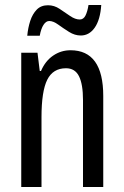

<svg xmlns="http://www.w3.org/2000/svg" viewBox="-20 -748 496 768"><path d="M262 -547Q393 -547 393 -364V0H312V-348Q312 -411 296 -443Q280 -475 244 -475Q192 -475 169 -429Q146 -383 146 -279V0H65V-537H130L139 -464H144Q161 -504 192.5 -525.5Q224 -547 262 -547ZM89 -605Q92 -637 101 -664.5Q110 -692 127 -709.5Q144 -727 172 -727Q197 -727 218.5 -712.5Q240 -698 260.5 -684Q281 -670 299 -670Q314 -670 322 -686Q330 -702 334 -728H385Q381 -669 359 -637.5Q337 -606 303 -606Q279 -606 256 -620.5Q233 -635 213 -649.5Q193 -664 177 -664Q164 -664 154 -648.5Q144 -633 139 -605Z"/></svg>

Font: Noto Sans Sinhala UI ExtraCondensed
Style: Regular
Weight: 400
Width: 2
Designer: Jelle Bosma - Monotype Design Team
Foundry: Monotype Imaging Inc.
Version: Version 2.006; ttfautohint (v1.8.4.7-5d5b)